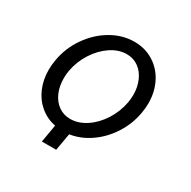

<svg xmlns="http://www.w3.org/2000/svg" viewBox="-140 -650 880 884"><g transform="rotate(30 300.0 -208.5)"><path d="M445 -259Q448.5 -282.5 448.5 -298.5Q448.5 -340.5 433.5 -374.5Q418.5 -408.5 391.5 -427.8Q364.5 -447 329.5 -447Q286.5 -447 245.8 -419.8Q205 -392.5 175.5 -346.8Q146 -301 136 -247Q132.5 -227.5 132.5 -206Q132.5 -163.5 147.2 -130Q162 -96.5 189 -77.2Q216 -58 251 -58Q294 -58 335 -85Q376 -112 405.5 -158.2Q435 -204.5 445 -259ZM331 -514Q388.5 -514 433.2 -486.2Q478 -458.5 503 -409.8Q528 -361 528 -300.5Q528 -273.5 523 -247Q512 -183.5 477 -128.8Q442 -74 391 -38.5Q340 -3 283 5.5L267 97H191L207 3.5Q161 -6 126 -35Q91 -64 72 -108Q53 -152 53 -204.5Q53 -232.5 58 -259Q70 -328.5 110.5 -387Q151 -445.5 209.5 -479.8Q268 -514 331 -514Z"/></g></svg>

Font: JuliaMono Italic
Style: Regular
Weight: 400
Italic angle: -9°
Monospace: yes
Designer: cormullion
Foundry: corm
Version: Version 0.049; ttfautohint (v1.8.4)